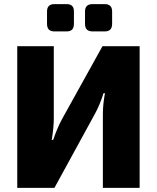

<svg xmlns="http://www.w3.org/2000/svg" viewBox="-20 -915 764 935"><path d="M304 -895H245C221 -895 209 -883 209 -859V-799C209 -774 221 -762 245 -762H304C329 -762 340 -774 340 -799V-859C340 -883 329 -895 304 -895ZM490 -895H431C406 -895 394 -883 394 -859V-799C394 -774 406 -762 431 -762H490C514 -762 526 -774 526 -799V-859C526 -883 514 -895 490 -895ZM660 -690H479L281 -333C265 -303 251 -269 239 -234H232C238 -270 242 -307 242 -339V-690H64V0H245L443 -362C460 -393 473 -426 484 -461H491C485 -427 481 -394 481 -360V0H660Z"/></svg>

Font: Exo 2 Extra Bold
Style: Regular
Weight: 800
Designer: Natanael Gama
Version: Version 1.001;PS 001.001;hotconv 1.0.88;makeotf.lib2.5.64775